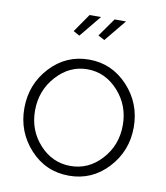

<svg xmlns="http://www.w3.org/2000/svg" viewBox="-83 -799 758 878"><g transform="rotate(10 296.0 -360.0)"><path d="M315 -730 232 -629 203 -645 262 -730ZM431 -730 348 -629 318 -645 378 -730ZM296 10Q188 10 115 -69.5Q42 -149 42 -259Q42 -370 115.5 -449.5Q189 -529 296 -529Q402 -529 476 -449.5Q550 -370 550 -259Q550 -149 476.5 -69.5Q403 10 296 10ZM92 -257Q92 -165 151.5 -100Q211 -35 295 -35Q379 -35 439 -101Q499 -167 499 -260Q499 -352 439 -418Q379 -484 296 -484Q213 -484 152.5 -417Q92 -350 92 -257Z"/></g></svg>

Font: Raleway
Style: Light
Weight: 300
Designer: Matt McInerney, Pablo Impallari, Rodrigo Fuenzalida
Foundry: Matt McInerney, Pablo Impallari, Rodrigo Fuenzalida
Version: Version 3.000